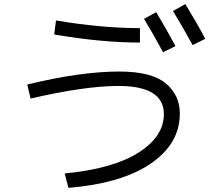

<svg xmlns="http://www.w3.org/2000/svg" viewBox="-20 -869 1040 929"><path d="M676.8 -777.8 735.8 -810.1Q784.7 -729 829.1 -646L769 -616.2Q719.7 -708 676.8 -777.8ZM816.9 -815.9 877 -849.1Q936 -752 973.1 -681.2L912.1 -650.9Q865.7 -735.8 816.9 -815.9ZM111.8 -460Q369.6 -522.9 557.1 -522.9Q712.9 -522.9 781.5 -466.1Q850.1 -409.2 850.1 -319.8Q850.1 -172.9 708.5 -76.9Q566.9 19 311 40L293 -29.8Q524.9 -51.8 648.9 -129.9Q772.9 -208 772.9 -316.9Q772.9 -453.1 553.2 -453.1Q390.1 -453.1 127.9 -392.1ZM242.2 -702.1 251 -770Q471.2 -732.9 657.2 -732.9V-663.1Q471.2 -663.1 242.2 -702.1Z"/></svg>

Font: WebKoruri
Style: Regular
Weight: 400
Foundry: lindwurm / mohemohe
Version: Version 1.00